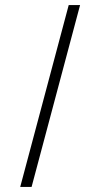

<svg xmlns="http://www.w3.org/2000/svg" viewBox="-20 -740 397 760"><path d="M297 -720H252L60 0H105Z"/></svg>

Font: Manrope Variable Light
Style: Regular
Weight: 200
Designer: Mikhail Sharanda
Foundry: Mikhail Sharanda
Version: Version 4.505